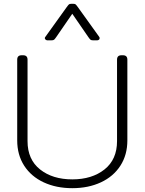

<svg xmlns="http://www.w3.org/2000/svg" viewBox="-20 -969 756 1004"><path d="M217 -776 329 -932Q337 -943 340.5 -946Q344 -949 352 -949H364Q372 -949 375.5 -946Q379 -943 387 -932L499 -776Q501 -774 501 -769Q501 -764 497 -761Q493 -758 487 -758H468Q457 -758 453 -761.5Q449 -765 442 -775L358 -897L274 -775Q267 -765 263 -761.5Q259 -758 248 -758H229Q221 -758 216.5 -764Q212 -770 217 -776ZM70 -235V-657Q70 -680 93 -680H101Q124 -680 124 -657V-231Q124 -135 189.5 -83Q255 -31 358 -31Q461 -31 526.5 -83Q592 -135 592 -231V-657Q592 -680 615 -680H623Q646 -680 646 -657V-235Q646 -159 609.5 -102.5Q573 -46 507.5 -15.5Q442 15 358 15Q274 15 208.5 -15.5Q143 -46 106.5 -102.5Q70 -159 70 -235Z"/></svg>

Font: Mitr ExtraLight
Style: Regular
Weight: 250
Designer: Thanarat Vachiruckul
Foundry: Cadson Demak Co.,Ltd.
Version: Version 1.000